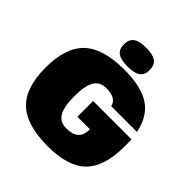

<svg xmlns="http://www.w3.org/2000/svg" viewBox="-244 -1111 1310 1310"><g transform="rotate(45 411.0 -455.5)"><path d="M421 -266V-418H792V-350Q792 -156 704 -68Q616 20 421 20Q216 20 123 -68Q30 -156 30 -350Q30 -544 123 -632Q216 -720 421 -720Q585 -720 670.5 -663Q756 -606 782 -480H533Q520 -544 422 -544Q362 -544 334.5 -497.5Q307 -451 307 -350Q307 -249 334.5 -202.5Q362 -156 421 -156Q484 -156 513 -182.5Q542 -209 542 -266ZM296 -840Q296 -888 325.5 -909.5Q355 -931 420 -931Q485 -931 515 -909.5Q545 -888 545 -840Q545 -793 515.5 -771.5Q486 -750 420 -750Q355 -750 325.5 -771.5Q296 -793 296 -840Z"/></g></svg>

Font: Fivo Sans Modern ExtBlk
Style: Regular
Weight: 950
Designer: Alexander Slobzheninov
Foundry: Alexander Slobzheninov
Version: 1.0